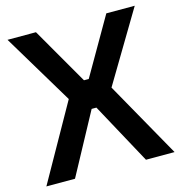

<svg xmlns="http://www.w3.org/2000/svg" viewBox="-109 -835 882 933"><g transform="rotate(-15 332.5 -368.5)"><path d="M10 0 225 -382 12 -737H155L320 -451H344L509 -737H652L440 -382L655 0H511L344 -307H320L154 0Z"/></g></svg>

Font: Tomorrow Medium
Style: Regular
Weight: 500
Designer: Tony de Marco, Monica Rizzolli
Foundry: Just in Type
Version: Version 2.002